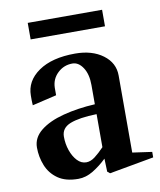

<svg xmlns="http://www.w3.org/2000/svg" viewBox="-80 -745 686 824"><g transform="rotate(-10 263.5 -332.5)"><path d="M195 16Q140 16 106.5 -7.5Q73 -31 58 -68.5Q43 -106 43 -147Q43 -190 80.5 -220Q118 -250 181.5 -266.5Q245 -283 320 -287V-371Q320 -418 301 -447Q282 -476 255 -476Q218 -476 191 -450.5Q164 -425 163 -387Q163 -376 163 -367.5Q163 -359 163 -354L57 -329Q56 -338 56 -349Q56 -360 56 -371Q56 -435 114.5 -475.5Q173 -516 274 -516Q348 -516 395 -481Q442 -446 442 -391V-55L527 -43V-19L333 16L322 7L320 -50Q291 -22 259.5 -3Q228 16 195 16ZM241 -48Q260 -48 279 -62.5Q298 -77 320 -100V-244Q244 -242 204.5 -226.5Q165 -211 165 -173Q165 -141 175 -112.5Q185 -84 202 -66Q219 -48 241 -48ZM97 -609V-681H421V-609Z"/></g></svg>

Font: Wittgenstein Semibold
Style: Regular
Weight: 600
Designer: Jörg Drees
Foundry: Jörg Drees
Version: Version 1.303; ttfautohint (v1.8.4.7-5d5b)